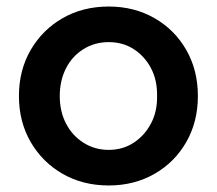

<svg xmlns="http://www.w3.org/2000/svg" viewBox="-20 -558 664 588"><path d="M38 -264Q38 -343 74 -405Q110 -467 172 -502.5Q234 -538 313 -538Q391 -538 453 -502.5Q515 -467 550.5 -405Q586 -343 586 -264Q586 -185 550.5 -123Q515 -61 453 -25.5Q391 10 313 10Q234 10 172 -25.5Q110 -61 74 -123Q38 -185 38 -264ZM461 -264Q462 -312 442.5 -349Q423 -386 389.5 -407.5Q356 -429 313 -429Q270 -429 235.5 -407.5Q201 -386 182 -348.5Q163 -311 163 -264Q163 -217 182 -180Q201 -143 235.5 -121Q270 -99 313 -99Q356 -99 389.5 -121Q423 -143 442.5 -180Q462 -217 461 -264Z"/></svg>

Font: Mach Medium
Style: Regular
Weight: 500
Version: Version 1.002